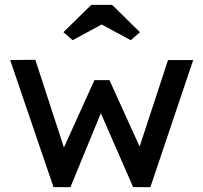

<svg xmlns="http://www.w3.org/2000/svg" viewBox="-20 -773 840 793"><path d="M201 0 22 -525 126 -526 254 -133 231 -135 370 -442H432L572 -134L545 -132L674 -525H778L601 0H530L384 -334L407 -331L271 0ZM280 -607 242 -640 357 -753H443L558 -640L520 -607L385 -680H415Z"/></svg>

Font: Lexend Medium
Style: Regular
Weight: 500
Designer: Bonnie Shaver-Troup, Thomas Jockin
Foundry: Lexend
Version: Version 1.005